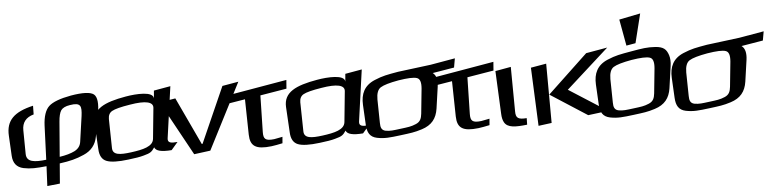

<svg xmlns="http://www.w3.org/2000/svg" viewBox="-117 -1002 5777 1432"><g transform="rotate(-5 2771.5 -286.5)"><path d="M187 162 282 152 294 2C373 -9 418 -20 477 -46C535 -71 569 -114 580 -174L610 -340C624 -418 618 -468 593 -488C567 -508 509 -510 421 -495C339 -480 283 -459 254 -432C225 -405 209 -356 206 -289L196 -34C109 -24 48 -28 47 -90L45 -268C44 -325 73 -363 132 -379L133 -444C-10 -411 -73 -352 -66 -236L-58 -86C-55 -31 -29 2 21 13C74 24 117 22 194 14ZM487 -336 460 -146C456 -116 440 -94 411 -79C383 -65 345 -54 298 -47L319 -308C322 -347 329 -375 340 -392C351 -408 374 -420 408 -425C492 -439 496 -408 487 -336Z M1112 -114 1166 -500 1041 -478 1036 -420C1035 -474 907 -466 827 -452C666 -424 573 -381 579 -270L590 -79C592 -30 610 0 642 13C674 26 729 28 807 18C857 12 896 6 923 -2C976 -16 984 -24 1006 -56C1016 -28 1058 -18 1134 -24L1183 -81C1132 -76 1108 -81 1112 -114ZM831 -34C747 -23 693 -25 692 -78L688 -296C688 -323 698 -343 718 -354C739 -366 784 -378 854 -389C972 -409 1030 -395 1026 -350L1003 -120C997 -63 922 -46 831 -34Z M1674 -489 1553 -468 1368 -51 1362 -50 1195 -406 1076 -386 1299 21 1421 5Z M1823 -99 1829 -373 2027 -406 2032 -471 1544 -387 1548 -327 1712 -354 1717 -89C1719 -2 1761 26 1879 12C1902 9 1929 4 1962 -3L1966 -51C1938 -45 1917 -41 1904 -39C1837 -31 1822 -47 1823 -99Z M2545 -114 2599 -500 2474 -478 2469 -420C2468 -474 2340 -466 2260 -452C2099 -424 2006 -381 2012 -270L2023 -79C2025 -30 2043 0 2075 13C2107 26 2162 28 2240 18C2290 12 2329 6 2356 -2C2409 -16 2417 -24 2439 -56C2449 -28 2491 -18 2567 -24L2616 -81C2565 -76 2541 -81 2545 -114ZM2264 -34C2180 -23 2126 -25 2125 -78L2121 -296C2121 -323 2131 -343 2151 -354C2172 -366 2217 -378 2287 -389C2405 -409 2463 -395 2459 -350L2436 -120C2430 -63 2355 -46 2264 -34Z M2868 -459C2783 -444 2751 -439 2689 -413C2608 -379 2581 -317 2585 -236L2593 -86C2596 -28 2615 7 2668 18C2724 29 2761 25 2848 14C2918 5 2950 2 3006 -16C3082 -40 3118 -87 3129 -160L3152 -321C3159 -372 3150 -408 3124 -427L3286 -454L3298 -522L3114 -490C3091 -486 2892 -463 2868 -459ZM3012 -132C3008 -97 2999 -73 2966 -59C2929 -43 2905 -41 2850 -34C2795 -27 2772 -23 2737 -29C2707 -35 2699 -56 2699 -90L2696 -267C2696 -311 2707 -341 2729 -355C2753 -370 2798 -383 2865 -395C2933 -406 2980 -408 3003 -400C3026 -393 3035 -366 3031 -319Z M3373 -99 3379 -373 3577 -406 3582 -471 3094 -387 3098 -327 3262 -354 3267 -89C3269 -2 3311 26 3429 12C3452 9 3479 4 3512 -3L3516 -51C3488 -45 3467 -41 3454 -39C3387 -31 3372 -47 3373 -99Z M3711 -89 3708 -422 3591 -401 3606 -79C3607 -52 3612 -31 3621 -15C3645 28 3705 28 3792 18L3793 -31C3729 -26 3711 -38 3711 -89Z M4403 -32 4117 -215 4437 -503 4277 -475 3976 -191 4252 -13ZM3975 21 3973 -423 3857 -403 3876 34Z M4896 -323C4901 -356 4899 -384 4892 -406C4877 -451 4856 -471 4796 -476C4732 -480 4698 -474 4612 -459C4527 -444 4495 -439 4433 -413C4352 -379 4325 -317 4329 -236L4337 -86C4340 -28 4359 7 4412 18C4468 29 4505 25 4592 14C4662 5 4694 2 4750 -16C4826 -40 4862 -87 4873 -160ZM4756 -132C4752 -97 4743 -73 4710 -59C4673 -43 4649 -41 4594 -34C4539 -27 4516 -23 4481 -29C4451 -35 4443 -56 4443 -90L4440 -267C4440 -311 4451 -341 4473 -355C4497 -370 4542 -383 4609 -395C4677 -406 4724 -408 4747 -400C4770 -393 4779 -366 4775 -319ZM4650 -517 4704 -735 4545 -703 4581 -505Z M5180 -459C5095 -444 5063 -439 5001 -413C4920 -379 4893 -317 4897 -236L4905 -86C4908 -28 4927 7 4980 18C5036 29 5073 25 5160 14C5230 5 5262 2 5318 -16C5394 -40 5430 -87 5441 -160L5464 -321C5471 -372 5462 -408 5436 -427L5598 -454L5610 -522L5426 -490C5403 -486 5204 -463 5180 -459ZM5324 -132C5320 -97 5311 -73 5278 -59C5241 -43 5217 -41 5162 -34C5107 -27 5084 -23 5049 -29C5019 -35 5011 -56 5011 -90L5008 -267C5008 -311 5019 -341 5041 -355C5065 -370 5110 -383 5177 -395C5245 -406 5292 -408 5315 -400C5338 -393 5347 -366 5343 -319Z"/></g></svg>

Font: Gamestation Warped
Style: Regular
Weight: 400
Designer: Jonas Hecksher
Foundry: Jonas Hecksher, Playtypeª, e-types AS
Version: Version 1.003